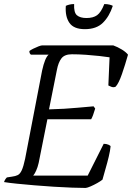

<svg xmlns="http://www.w3.org/2000/svg" viewBox="-28 -928 652 948"><path d="M395 0Q369 0 327.5 -1.5Q286 -3 238 -6Q190 -9 142.5 -13Q95 -17 55.5 -21Q16 -25 -8 -29Q-4 -42 6 -52L32 -56Q48 -58 59.5 -63.5Q71 -69 79.5 -87.5Q88 -106 96 -144L180 -580Q194 -643 212 -658H125Q122 -660 119.5 -664Q117 -668 117 -676Q123 -681 136 -687.5Q149 -694 162 -699Q175 -704 181 -704H531Q553 -696 573.5 -683.5Q594 -671 604 -658Q590 -608 574 -562Q558 -516 543 -500Q533 -495 521.5 -499.5Q510 -504 507 -506L513 -645Q494 -648 463 -651.5Q432 -655 396 -657.5Q360 -660 327 -660Q291 -660 275.5 -640Q260 -620 253 -583L214 -388Q256 -389 288.5 -391Q321 -393 354.5 -396Q388 -399 434 -403L442 -392Q431 -354 422 -339H206L163 -124Q158 -102 150.5 -85.5Q143 -69 136 -61H405L484 -218Q497 -218 507.5 -213.5Q518 -209 518 -205Q516 -184 509 -154.5Q502 -125 493 -94.5Q484 -64 478 -41Q468 -33 452 -24Q436 -15 420 -8Q404 -1 395 0ZM391 -784Q336 -784 314.5 -815.5Q293 -847 297 -899Q302 -902 313.5 -905Q325 -908 338 -908Q336 -866 352 -852.5Q368 -839 399 -839Q432 -839 451.5 -853Q471 -867 487 -908Q502 -908 513.5 -905Q525 -902 529 -899Q512 -847 480 -815.5Q448 -784 391 -784Z"/></svg>

Font: Texturina Extralight
Style: Italic
Weight: 200
Italic angle: -11°
Designer: Guillermo Torres Carreño
Foundry: Omnibus-Type
Version: Version 1.002; ttfautohint (v1.8.3)